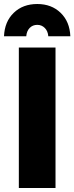

<svg xmlns="http://www.w3.org/2000/svg" viewBox="-26 -938 371 958"><path d="M68 -701H251V0H68ZM-6 -757Q-3 -830 42.5 -874Q88 -918 160 -918Q231 -918 276.5 -874Q322 -830 325 -757H215Q213 -783 197.5 -798.5Q182 -814 160 -814Q137 -814 122 -798.5Q107 -783 105 -757Z"/></svg>

Font: Montserrat V1
Style: Bold
Weight: 700
Designer: Julieta Ulanovsky
Foundry: Julieta Ulanovsky
Version: Version 6.001